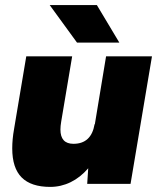

<svg xmlns="http://www.w3.org/2000/svg" viewBox="-20 -721 619 753"><path d="M326 -61Q295 -25 257 -6.5Q219 12 177 12Q102 12 65 -25Q28 -62 28 -139Q28 -175 35 -214L40 -244L83 -500H263L220 -244Q217 -226 217 -213Q217 -157 268 -157Q338 -157 351 -234H352L396 -500H576L492 0H322ZM175 -701H360L448 -554H282Z"/></svg>

Font: Oak Sans Black
Style: Italic
Weight: 900
Italic angle: -9.5°
Foundry: Erik Kennedy, Walven
Version: Version 1.000